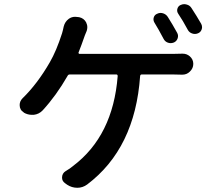

<svg xmlns="http://www.w3.org/2000/svg" viewBox="-20 -850 1040 920"><path d="M944.3 -735.4Q948.2 -727.5 948.2 -719.7Q948.2 -714.8 946.3 -709Q941.4 -695.3 928.7 -690.4Q915 -684.6 900.9 -689.5Q886.7 -694.3 879.9 -707Q856.4 -751 834 -784.2Q826.2 -795.9 830.1 -808.6Q834 -821.3 845.7 -826.2Q854.5 -830.1 862.3 -830.1Q868.2 -830.1 875 -828.1Q889.6 -824.2 897.5 -811.5Q921.9 -774.4 944.3 -735.4ZM829.1 -692.4Q835.9 -679.7 831.1 -666Q826.2 -652.3 813.5 -646.5Q798.8 -640.6 784.7 -645.5Q770.5 -650.4 763.7 -664.1Q740.2 -709 719.7 -742.2Q712.9 -753.9 716.8 -766.6Q720.7 -779.3 733.4 -784.2Q741.2 -788.1 749 -788.1Q754.9 -788.1 761.7 -786.1Q776.4 -781.2 784.2 -768.6Q806.6 -733.4 829.1 -692.4ZM356.4 -598.6Q355.5 -596.7 356.9 -594.2Q358.4 -591.8 361.3 -591.8H807.6Q831.1 -591.8 852.5 -592.8Q853.5 -592.8 855.5 -592.8Q875 -592.8 889.6 -580.1Q906.2 -565.4 906.2 -543.9Q906.2 -522.5 889.6 -506.8Q875 -492.2 853.5 -492.2Q852.5 -492.2 852.5 -492.2Q835 -493.2 807.6 -493.2H659.2Q652.3 -493.2 651.4 -485.4Q627 -138.7 397.5 34.2Q376 49.8 350.6 49.8Q324.2 49.8 301.8 35.2L291 27.3Q277.3 17.6 277.3 1Q277.3 -19.5 294.9 -30.3Q315.4 -42 330.1 -54.7Q521.5 -199.2 543.9 -485.4Q543.9 -493.2 537.1 -493.2H314.5Q306.6 -493.2 303.7 -486.3Q250 -392.6 184.6 -321.3Q167 -302.7 141.6 -299.8Q136.7 -299.8 132.8 -299.8Q112.3 -299.8 93.8 -310.5V-311.5Q74.2 -323.2 74.2 -346.7Q74.2 -365.2 87.9 -378.9Q159.2 -448.2 218.8 -551.8Q250 -605.5 277.3 -690.4Q282.2 -707 285.2 -722.7Q291 -746.1 309.6 -759.8Q323.2 -769.5 339.8 -769.5Q344.7 -769.5 350.6 -768.6L359.4 -767.6Q381.8 -762.7 392.6 -743.2Q398.4 -731.4 398.4 -719.7Q398.4 -710.9 395.5 -702.1Q388.7 -685.5 386.7 -680.7Q370.1 -632.8 356.4 -598.6Z"/></svg>

Font: Gen Jyuu Gothic Medium
Style: Regular
Weight: 500
Designer: [Source Han Sans]
Ryoko NISHIZUKA  (kana & ideographs); Paul D. Hunt (Latin, Greek & Cyrillic); Wenlong ZHANG  (bopomofo
Version: Version 1.002.20150607